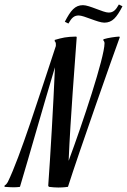

<svg xmlns="http://www.w3.org/2000/svg" viewBox="-106 -833 566 856"><path d="M428 -667 426 -670C409 -669 377 -665 355 -658V-652C358 -650 360 -645 360 -640C360 -577 262 -283 200 -116C208 -306 228 -554 236 -667L234 -670C188 -669 173 -665 138 -655V-649C141 -647 143 -642 143 -637V-628C70 -408 -17 -132 -71 -22C-76 -13 -82 -7 -85 -7L-86 0C-70 1 -58 2 -47 2C-27 2 -17 0 -17 0C27 -147 82 -343 139 -533C132 -367 118 -127 109 -5L112 0C127 2 142 3 154 3C179 3 196 0 196 0H197C244 -148 403 -600 428 -667ZM440 -805 424 -813C410 -788 399 -777 378 -777C354 -777 293 -810 264 -810C228 -810 209 -786 183 -736L199 -728C213 -753 224 -764 245 -764C269 -764 330 -732 359 -732C395 -732 414 -755 440 -805Z"/></svg>

Font: Romanesco
Style: Regular
Weight: 400
Designer: Astigmatic (AOETI)
Foundry: Astigmatic (AOETI)
Version: Version 1.000